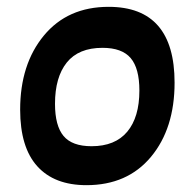

<svg xmlns="http://www.w3.org/2000/svg" viewBox="-20 -533 565 562"><path d="M298 -513Q491 -513 491 -291Q491 -157 422 -74Q353 9 233 9Q139 9 89 -46.5Q39 -102 39 -212Q39 -345 108.5 -429Q178 -513 298 -513ZM280 -393Q210 -393 175.5 -350Q141 -307 141 -229Q141 -165 166 -135Q191 -105 248 -105Q317 -105 352.5 -147.5Q388 -190 388 -268Q388 -333 362.5 -363Q337 -393 280 -393Z"/></svg>

Font: Alegreya Sans SC
Style: Bold Italic
Weight: 700
Italic angle: -7°
Designer: Juan Pablo del Peral
Foundry: Huerta Tipografica
Version: Version 2.007